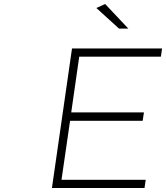

<svg xmlns="http://www.w3.org/2000/svg" viewBox="-20 -942 832 962"><path d="M240.2 0 340.8 -699.2H792L786.1 -658.2H377L336.9 -378.9H701.2L694.8 -336.9H331.1L288.1 -41H710L704.1 0ZM462.9 -901.9 506.8 -921.9 623 -798.8H576.2Z"/></svg>

Font: Trueno UltraLight
Style: Italic
Weight: 250
Designer: Julieta Ulanovsky
Foundry: Julieta Ulanovsky
Version: Version 3.001b | FøM Fix